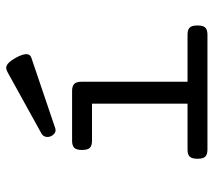

<svg xmlns="http://www.w3.org/2000/svg" viewBox="-56 -656 711 640"><g transform="rotate(-90 300.0 -335.5)"><path d="M274.9 -384.8H151.4Q134.8 -384.8 127.7 -392.1Q120.6 -399.4 120.6 -418Q120.6 -436.5 127.7 -443.8Q134.8 -451.2 151.4 -451.2H317.4Q334 -451.2 341.1 -443.8Q348.1 -436.5 348.1 -418V-66.4H504.9Q521.5 -66.4 528.6 -59.1Q535.6 -51.8 535.6 -33.2Q535.6 -14.6 528.6 -7.3Q521.5 0 504.9 0H122.1Q105.5 0 98.4 -7.3Q91.3 -14.6 91.3 -33.2Q91.3 -51.8 98.4 -59.1Q105.5 -66.4 122.1 -66.4H274.9ZM378.4 -665.5Q384.8 -668.9 390.4 -670.4Q396 -671.9 401.6 -669.4Q407.2 -667 413.6 -659.9Q419.9 -652.8 427.7 -639.2Q435.1 -626 437.7 -616.9Q440.4 -607.9 439.9 -601.8Q439.5 -595.7 436 -592Q432.6 -588.4 427.7 -586.9L192.9 -507.3Q183.6 -504.4 176.5 -509.5Q169.4 -514.6 166 -522.9Q162.6 -531.2 164.8 -539.8Q167 -548.3 175.3 -553.2Z"/></g></svg>

Font: Courier Prime
Style: Regular
Weight: 400
Designer: Alan Dague-Greene
Foundry: Quote-Unquote Apps
Version: Version 1.203